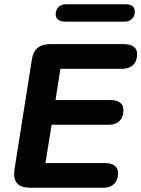

<svg xmlns="http://www.w3.org/2000/svg" viewBox="-20 -876 660 896"><path d="M46 -64Q46 -76 47 -82L129 -600Q134 -634 155 -652Q176 -670 211 -670H559Q588 -670 604 -658Q620 -646 620 -624Q620 -591 601.5 -573Q583 -555 552 -555H262L239 -409H497Q525 -409 540.5 -397Q556 -385 556 -362Q556 -330 538 -312Q520 -294 489 -294H221L192 -115H470Q499 -115 515 -103Q531 -91 531 -68Q531 -36 512.5 -18Q494 0 463 0H119Q46 0 46 -64ZM240 -809Q240 -830 253 -843Q266 -856 288 -856H565Q609 -856 609 -822Q609 -801 596 -788Q583 -775 561 -775H284Q263 -775 251.5 -784Q240 -793 240 -809Z"/></svg>

Font: SN Pro Bold
Style: Bold Italic
Weight: 700
Italic angle: -9°
Designer: Tobias Whetton
Foundry: Supernotes
Version: Version 1.003